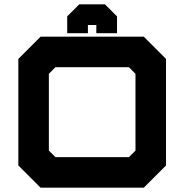

<svg xmlns="http://www.w3.org/2000/svg" viewBox="-20 -870 854 890"><path d="M168 0 65 -103V-597L168 -700H646.5L749.5 -597V-103L646.5 0ZM237 -141.5H577.5L608 -172V-528L577.5 -558.5H237L206.5 -528V-172ZM466.5 -850 522.5 -794V-716H426.5V-754H387.5V-716H291.5V-794L347.5 -850Z"/></svg>

Font: Tourney Expanded Black
Style: Regular
Weight: 900
Width: 7
Designer: Tyler Finck
Foundry: Etcetera Type Co
Version: Version 1.010; ttfautohint (v1.8.3)